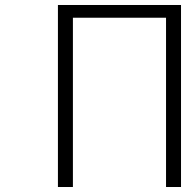

<svg xmlns="http://www.w3.org/2000/svg" viewBox="-20 -749 745 769"><path d="M212 0V-729H705V0H645V-678H272V0Z"/></svg>

Font: NotoSansHansLight
Style: Regular
Weight: 300
Designer: Ryoko NISHIZUKA  (kana & ideographs); Paul D. Hunt (Latin, Greek & Cyrillic); Wenlong ZHANG  (bopomofo); Sandoll Communi
Foundry: Adobe Systems Incorporated
Version: Version 1.00;December 8, 2021;FontCreator 13.0.0.2675 64-bit